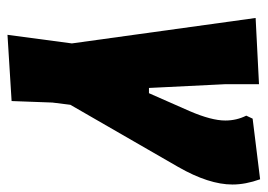

<svg xmlns="http://www.w3.org/2000/svg" viewBox="-121 -398 715 513"><g transform="rotate(90 236.5 -141.5)"><path d="M459 -479Q473 -440 473 -405Q473 -342 426 -260L260 28L254 76L250 185L73 196L96 24L28 -467L205 -476V-385L215 -182H229L277 -291Q302 -349 302 -386Q302 -416 289 -442L297 -459Z"/></g></svg>

Font: Alegreya Sans SC Black
Style: Italic
Weight: 900
Italic angle: -7°
Designer: Juan Pablo del Peral
Foundry: Huerta Tipografica
Version: Version 2.007